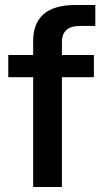

<svg xmlns="http://www.w3.org/2000/svg" viewBox="-20 -749 408 769"><path d="M112.8 0V-439.9H13.2V-528.8H112.8V-584Q112.8 -729 282.2 -729H361.8V-645H299.8Q228 -645 228 -580.1V-528.8H356V-439.9H228V0Z"/></svg>

Font: Lumene Sans Expanded Medium
Style: Regular
Weight: 500
Width: 7
Designer: Deni Anggara
Version: Version 1.003;Glyphs 3.1.2 (3151)